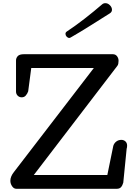

<svg xmlns="http://www.w3.org/2000/svg" viewBox="-20 -1174 850 1194"><path d="M81.5 0Q65.9 0 55.2 -15.9Q44.4 -31.7 44.4 -49.8Q44.4 -76.2 66.4 -104L563.5 -751H174.3L155.3 -606Q150.4 -591.8 140.6 -580.3Q130.9 -568.8 115.2 -568.8Q100.1 -568.8 89.8 -579.1Q79.6 -589.4 79.6 -605V-797.9Q79.6 -813 90.3 -825Q101.1 -836.9 129.4 -836.9H681.2Q698.2 -836.9 707.8 -824.5Q717.3 -812 717.3 -795.9Q717.3 -786.1 715.6 -777.8Q713.9 -769.5 709.5 -764.2L190.4 -85.9H647.5L684.6 -267.1Q689.5 -283.2 702.9 -293.7Q716.3 -304.2 734.4 -304.2Q750 -304.2 760.3 -294.4Q770.5 -284.7 770.5 -268.1Q770.5 -257.8 767.6 -249L746.6 -38.1Q741.7 -20.5 732.7 -10.3Q723.6 0 706.5 0ZM411.1 -938Q401.9 -938 394.5 -946Q387.2 -954.1 387.2 -963.4Q387.2 -972.7 395.5 -978Q450.7 -1014.6 508.1 -1059.3Q565.4 -1104 615.2 -1147Q623.5 -1154.3 635.3 -1154.3Q650.9 -1154.3 663.6 -1141.4Q676.3 -1128.4 676.3 -1113.3Q676.3 -1099.6 663.6 -1091.3Q606 -1055.2 543 -1015.4Q480 -975.6 420.4 -941.4Q414.6 -938 411.1 -938Z"/></svg>

Font: Cutive
Style: Regular
Weight: 400
Version: Version 1.100; ttfautohint (v1.8.4.7-5d5b)